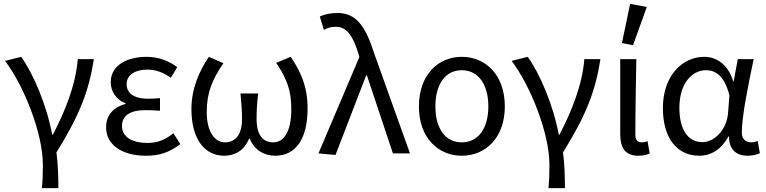

<svg xmlns="http://www.w3.org/2000/svg" viewBox="-20 -791 3952 990"><path d="M201 58C201 112 200 135 196 179H281C281 123 279 53 271 -5C392 -200 438 -322 464 -486H381C370 -351 316 -219 253 -97H249C221 -250 150 -414 89 -498L6 -477C104 -348 201 -103 201 58Z M527 -134C527 -43 612 12 732 12C800 12 850 -3 910 -48L874 -104C828 -67 788 -54 741 -54C658 -54 609 -87 609 -141C609 -194 650 -223 729 -223C753 -223 776 -222 805 -220V-285C780 -283 763 -282 744 -282C666 -282 633 -313 633 -357C633 -407 680 -432 739 -432C784 -432 823 -417 861 -390L894 -445C849 -478 795 -498 737 -498C637 -498 551 -456 551 -367C551 -322 577 -277 627 -259V-255C572 -240 527 -204 527 -134Z M967 -229C967 -68 1039 12 1136 12C1191 12 1240 -15 1264 -76H1268C1292 -15 1345 12 1399 12C1501 12 1566 -69 1566 -232C1566 -345 1531 -421 1479 -498L1404 -467C1459 -385 1482 -326 1482 -228C1482 -111 1443 -57 1389 -57C1343 -57 1303 -85 1303 -178C1303 -218 1305 -256 1311 -309H1220C1225 -256 1228 -218 1228 -178C1228 -88 1187 -57 1140 -57C1086 -57 1046 -113 1046 -214C1046 -316 1077 -385 1132 -465L1057 -498C1006 -423 967 -332 967 -229Z M1622 0 1710 8 1868 -402H1872L2006 0H2094L1910 -514C1866 -653 1818 -724 1721 -724C1678 -724 1652 -716 1629 -706L1650 -637C1667 -646 1685 -653 1712 -653C1767 -653 1800 -606 1827 -518L1833 -497Z M2140 -242C2140 -80 2240 12 2361 12C2483 12 2583 -80 2583 -242C2583 -406 2483 -498 2361 -498C2240 -498 2140 -406 2140 -242ZM2498 -242C2498 -130 2447 -57 2361 -57C2275 -57 2225 -130 2225 -242C2225 -355 2275 -429 2361 -429C2447 -429 2498 -355 2498 -242Z M2813 58C2813 112 2812 135 2808 179H2893C2893 123 2891 53 2883 -5C3004 -200 3050 -322 3076 -486H2993C2982 -351 2928 -219 2865 -97H2861C2833 -250 2762 -414 2701 -498L2618 -477C2716 -348 2813 -103 2813 58Z M3229 -771 3187 -569 3244 -558 3315 -755ZM3178 -102C3178 -29 3203 12 3271 12C3299 12 3316 7 3330 0L3319 -63C3308 -59 3298 -57 3290 -57C3268 -57 3256 -68 3256 -96C3256 -212 3259 -355 3261 -486H3178Z M3398 -234C3398 -75 3474 12 3585 12C3648 12 3699 -21 3736 -87H3739C3739 -19 3777 12 3835 12C3864 12 3885 5 3898 -1L3887 -64C3876 -60 3864 -57 3853 -57C3826 -57 3805 -74 3805 -107C3805 -196 3840 -359 3866 -486H3784L3763 -371H3761C3733 -463 3671 -498 3611 -498C3499 -498 3398 -401 3398 -234ZM3734 -208C3728 -126 3666 -58 3602 -58C3528 -58 3483 -122 3483 -235C3483 -363 3550 -429 3620 -429C3665 -429 3715 -405 3741 -299Z"/></svg>

Font: Cambridge Sans
Style: Regular
Weight: 400
Version: Version 2.020;PS 002.020;hotconv 1.0.88;makeotf.lib2.5.64775